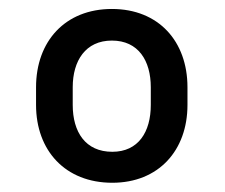

<svg xmlns="http://www.w3.org/2000/svg" viewBox="-20 -741 496 424"><path d="M59.6 -509.3C59.6 -408.7 124 -337.4 228 -337.4C330.1 -337.4 394 -408.7 394 -509.3V-548.3C394 -649.9 330.1 -721.2 227.1 -721.2C124 -721.2 59.6 -649.9 59.6 -548.3ZM140.6 -548.3C140.6 -606.9 168.9 -651.4 227.1 -651.4C285.6 -651.4 313 -606.9 313 -548.3V-509.3C313 -449.7 285.6 -405.8 228 -405.8C168.5 -405.8 140.6 -449.7 140.6 -509.3Z"/></svg>

Font: Bert Sans Medium
Style: Regular
Weight: 500
Designer: Christian Robertson (Google), Cristiano Sobral
Foundry: Google, Cristiano Sobral
Version: Version 3.101